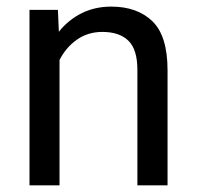

<svg xmlns="http://www.w3.org/2000/svg" viewBox="-20 -558 592 578"><path d="M288.1 -461.9Q244.6 -461.9 211.4 -438.5Q178.2 -415 159.2 -377.4V0H68.8V-528.3H154.3L157.2 -462.4Q185.5 -498 225.6 -518.1Q265.6 -538.1 314.9 -538.1Q393.1 -538.1 438.7 -494.1Q484.4 -450.2 484.4 -346.2V0H393.6V-347.2Q393.6 -409.2 366.5 -435.5Q339.4 -461.9 288.1 -461.9Z"/></svg>

Font: Vazirmatn FD
Style: Regular
Weight: 400
Designer: Saber Rastikerdar
Foundry: Saber Rastikerdar
Version: Version 33.001